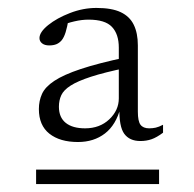

<svg xmlns="http://www.w3.org/2000/svg" viewBox="-20 -712 488 484"><path d="M71 -248V-284.5H381V-248ZM298.5 -541Q243 -529.5 209.2 -518.5Q175.5 -507.5 158 -496.2Q140.5 -485 134.5 -472Q128.5 -459 128.5 -443Q128.5 -416 145.8 -402.2Q163 -388.5 194.5 -388.5Q231.5 -388.5 255.5 -411.2Q279.5 -434 279.5 -464V-592Q279.5 -626 262.2 -644.2Q245 -662.5 203 -662.5Q186.5 -662.5 167.8 -658.2Q149 -654 125.5 -644.5L153 -664.5Q149.5 -644 145.5 -631Q141.5 -618 135.5 -610.5Q129.5 -603.5 122 -600.5Q114.5 -597.5 104 -597.5Q92.5 -597.5 86 -602.8Q79.5 -608 79.5 -616Q79.5 -631 101.5 -648.8Q123.5 -666.5 156.5 -679.2Q189.5 -692 223 -692Q262 -692 284.5 -681.2Q307 -670.5 317.2 -649.5Q327.5 -628.5 327.5 -597.5V-430.5Q327.5 -406.5 334.2 -397.5Q341 -388.5 356 -388.5Q364.5 -388.5 372.5 -390.2Q380.5 -392 391 -397.5V-377.5Q375 -365.5 362 -361Q349 -356.5 334 -356.5Q306.5 -356.5 293.2 -374.8Q280 -393 281 -439.5L284 -441Q272.5 -397 244.5 -375.5Q216.5 -354 176.5 -354Q131 -354 104.5 -375Q78 -396 78 -437Q78 -458 86 -475.5Q94 -493 117 -508.2Q140 -523.5 183.5 -538Q227 -552.5 297.5 -567.5Z"/></svg>

Font: Newsreader Light
Style: Regular
Weight: 300
Designer: Hugues Gentile
Foundry: Production Type
Version: Version 1.003